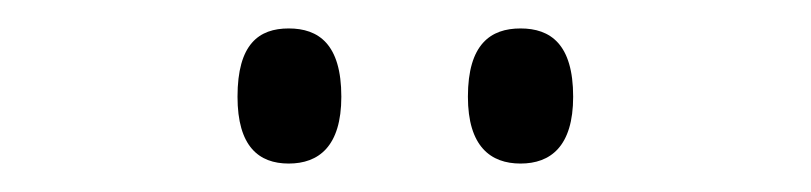

<svg xmlns="http://www.w3.org/2000/svg" viewBox="-20 -761 570 135"><path d="M346 -646C367 -646 383 -658 383 -693C383 -730 367 -741 346 -741C325 -741 309 -730 309 -693C309 -658 325 -646 346 -646ZM183 -646C204 -646 220 -658 220 -693C220 -730 204 -741 183 -741C162 -741 147 -730 147 -693C147 -658 162 -646 183 -646Z"/></svg>

Font: Noto Serif Myanmar SemiCondensed Light
Style: Regular
Weight: 300
Width: 4
Designer: Ben Mitchell and the Monotype Design Team
Foundry: Monotype Imaging Inc.
Version: Version 2.106